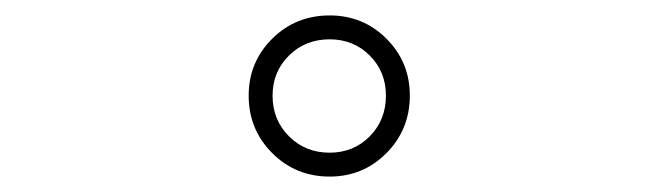

<svg xmlns="http://www.w3.org/2000/svg" viewBox="-20 -768 840 249"><path d="M407.5 -539Q363.5 -539 333 -569.5Q302.5 -600 302.5 -644Q302.5 -687.5 333 -717.8Q363.5 -748 407.5 -748Q451 -748 481.2 -717.8Q511.5 -687.5 511.5 -644Q511.5 -600 481.2 -569.5Q451 -539 407.5 -539ZM407.5 -570Q438.5 -570 459.5 -591.2Q480.5 -612.5 480.5 -644Q480.5 -675 459.5 -696Q438.5 -717 407.5 -717Q376 -717 354.8 -696Q333.5 -675 333.5 -644Q333.5 -612.5 354.8 -591.2Q376 -570 407.5 -570Z"/></svg>

Font: Trispace SemiExpanded Thin
Style: Regular
Weight: 100
Width: 6
Designer: Tyler Finck
Foundry: Etcetera Type Company
Version: Version 1.210; ttfautohint (v1.8.3)